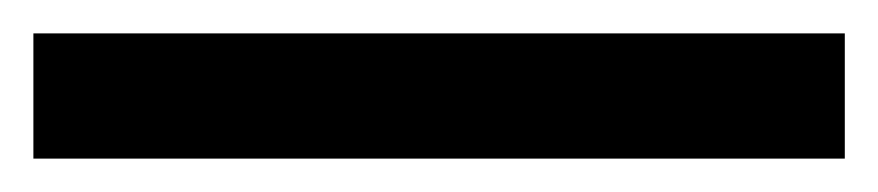

<svg xmlns="http://www.w3.org/2000/svg" viewBox="-23 -855 526 115"><path d="M483 -760H-3V-835H483Z"/></svg>

Font: Noto Sans Telugu SemiCondensed Medium
Style: Regular
Weight: 500
Width: 4
Designer: Jelle Bosma - Monotype Design Team
Foundry: Monotype Imaging Inc.
Version: Version 2.005; ttfautohint (v1.8.4.7-5d5b)